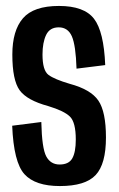

<svg xmlns="http://www.w3.org/2000/svg" viewBox="-20 -622 400 646"><path d="M181.5 4Q98.5 4 62.2 -36Q26 -76 21 -199L119 -211.5Q121 -122.5 135.8 -95.5Q150.5 -68.5 180.5 -68.5Q211.5 -68.5 223.2 -89.2Q235 -110 235 -152.5Q235 -210.5 215.2 -229.8Q195.5 -249 142.5 -265Q70.5 -284.5 46 -318.5Q21.5 -352.5 21.5 -438.5Q21.5 -519 57.2 -560.5Q93 -602 178.5 -602Q263 -602 296.2 -559Q329.5 -516 334 -403L237.5 -391Q235 -469.5 221.8 -499.8Q208.5 -530 177.5 -530Q147.5 -530 135.2 -504.5Q123 -479 123 -438.5Q123 -385 143.2 -370Q163.5 -355 214.5 -340Q285.5 -321 311 -283.5Q336.5 -246 336.5 -159.5Q336.5 -70 301.8 -33Q267 4 181.5 4Z"/></svg>

Font: Anybody Condensed Medium
Style: Regular
Weight: 500
Width: 3
Designer: Tyler Finck
Foundry: Etcetera Type Company
Version: Version 1.010; ttfautohint (v1.8.3) -l 8 -r 50 -G 200 -x 14 